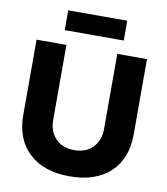

<svg xmlns="http://www.w3.org/2000/svg" viewBox="-98 -991 948 1089"><g transform="rotate(10 376.0 -447.0)"><path d="M694 -715V-282Q694 -141 609.5 -62.5Q525 16 376 16Q228 16 143 -62.5Q58 -141 58 -282V-715H230V-282Q230 -218 269 -176.5Q308 -135 376 -135Q445 -135 484 -176.5Q523 -218 523 -282V-715ZM546 -796H206V-910H546Z"/></g></svg>

Font: Wix Madefor Display ExtraBold
Style: Regular
Weight: 800
Designer: Dalton Maag Ltd
Foundry: Dalton Maag Ltd
Version: Version 3.100